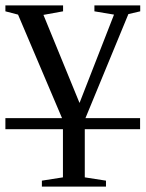

<svg xmlns="http://www.w3.org/2000/svg" viewBox="-20 -479 540 712"><path d="M294.4 0V178.7L373 190.9V212.9H135.3V190.9L213.4 178.7V0H0V-41H210L46.9 -424.8L0 -437V-459H213.9V-437L141.1 -423.8L274.9 -97.2L402.8 -424.8L330.1 -437V-459H500V-437L456.1 -426.8L296.9 -41H499.5V0Z"/></svg>

Font: Times New Roman
Style: Regular
Weight: 400
Designer: Steve Matteson
Foundry: Ascender Corporation
Version: Version 2.00.3